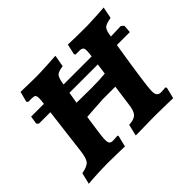

<svg xmlns="http://www.w3.org/2000/svg" viewBox="-118 -680 861 861"><g transform="rotate(-45 312.5 -250.0)"><path d="M540 -345Q504 -122 504 -89Q504 -70 510.5 -62.5Q517 -55 531 -55Q541 -55 549 -56Q557 -57 559 -57L563 -51L550 2Q541 2 513.5 1Q486 0 451 0H417Q381 0 361 1Q346 1 329.5 1.5Q313 2 313 1L326 -53Q358 -54 372 -68.5Q386 -83 390 -123L403 -218H325Q300 -217 266 -214.5Q232 -212 218 -211L206 -127Q205 -119 203 -102Q201 -85 202 -76Q203 -63 208 -58.5Q213 -54 226 -54Q237 -54 244.5 -55Q252 -56 254 -56Q255 -55 256 -53.5Q257 -52 257 -51L244 2Q232 2 200.5 1Q169 0 140 0Q108 0 66.5 2Q25 4 11 6L24 -48Q61 -55 72.5 -69Q84 -83 89 -123L116 -343H44L35 -351L41 -390H122L124 -406Q125 -413 125 -424Q125 -437 120 -441.5Q115 -446 100 -446H78L73 -453L86 -502Q96 -502 124.5 -501Q153 -500 182 -500Q208 -500 252.5 -502.5Q297 -505 311 -506L301 -450Q271 -446 261.5 -436.5Q252 -427 247 -397L246 -389H352H424L426 -406Q427 -412 427 -423Q427 -436 421.5 -441Q416 -446 402 -446H378L375 -453L386 -502Q402 -501 439.5 -500.5Q477 -500 506 -500Q541 -501 573.5 -503Q606 -505 617 -506L606 -451Q576 -446 565.5 -438Q555 -430 551 -408L548 -391L613 -393L625 -382L622 -345ZM418 -344H332H238L229 -290L323 -289Q374 -289 411 -293Z"/></g></svg>

Font: Alegreya SC
Style: Bold Italic
Weight: 700
Italic angle: -7°
Designer: Juan Pablo del Peral
Foundry: Huerta Tipografica
Version: Version 2.007; ttfautohint (v1.6)